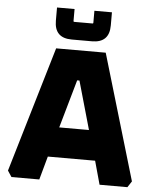

<svg xmlns="http://www.w3.org/2000/svg" viewBox="-60 -953 803 1003"><g transform="rotate(5 342.0 -451.5)"><path d="M17 -32 212 -690H472L667 -32L646 0H500L466 -123H218L184 0H38ZM264 -280H420L348 -533H336ZM198 -834V-903H290V-840Q290 -836 294 -836H390Q394 -836 394 -840V-903H486V-834Q486 -743 395 -743H289Q198 -743 198 -834Z"/></g></svg>

Font: Oxanium ExtraLight ExtraBold
Style: Regular
Weight: 800
Version: Version 2.000